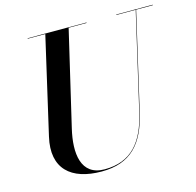

<svg xmlns="http://www.w3.org/2000/svg" viewBox="-110 -864 1012 993"><g transform="rotate(-15 396.0 -367.5)"><path d="M122.5 -750V-747.5H216.5L97.5 -230C59.5 -66 152 15 315 15C473 15 547.5 -73 583.5 -230L703 -747.5H792.5V-750H597V-747.5H700.5L581 -230C546 -77 474 8 333 8C204 8 193 -115 222.5 -240L341.5 -747.5H437.5V-750Z"/></g></svg>

Font: Bodoni* 72pt Medium
Style: Italic
Weight: 500
Italic angle: -13°
Version: Version 2.3